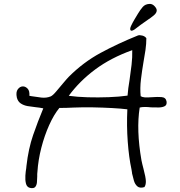

<svg xmlns="http://www.w3.org/2000/svg" viewBox="-20 -926 920 980"><path d="M133 33Q117 29 112.5 11Q108 -7 109.5 -29.5Q111 -52 114 -68Q115 -76 115 -79Q125 -167 149 -236.5Q173 -306 201 -373Q191 -375 181.5 -376.5Q172 -378 161 -379Q141 -381 121 -384.5Q101 -388 86 -398Q71 -408 66 -428Q60 -456 71 -470.5Q82 -485 97 -485Q110 -485 121 -473.5Q132 -462 130 -437Q134 -436 141 -435Q165 -431 191 -428Q217 -425 239 -434Q250 -439 267.5 -460Q285 -481 302 -501Q313 -515 319.5 -521.5Q326 -528 331 -534Q405 -608 492.5 -655.5Q580 -703 684 -745Q692 -748 706 -744.5Q720 -741 727 -731Q727 -702 722.5 -670.5Q718 -639 712 -607Q705 -566 699.5 -521Q694 -476 698 -435Q706 -430 719 -429Q732 -428 759 -430Q782 -432 804 -430.5Q826 -429 830 -409Q833 -391 821.5 -384.5Q810 -378 791 -377.5Q772 -377 753 -378Q752 -378 751 -378Q734 -380 719 -380Q704 -380 693 -377Q675 -263 702 -108Q704 -98 706.5 -87.5Q709 -77 712 -66Q724 -21 724.5 -1.5Q725 18 717 29Q694 36 681.5 25.5Q669 15 663.5 -4Q658 -23 654 -41Q654 -42 654 -43Q653 -48 652.5 -53Q652 -58 651 -62Q638 -122 632 -203Q626 -284 630 -368Q598 -372 552 -374.5Q506 -377 455 -378Q404 -379 357 -377Q338 -376 319 -375.5Q300 -375 283 -375Q255 -341 231 -287.5Q207 -234 191 -172Q175 -110 171 -49Q170 -44 170 -38Q170 -32 170 -25Q170 -10 168.5 5Q167 20 159.5 28.5Q152 37 133 33ZM331 -437Q374 -431 427.5 -429.5Q481 -428 535 -430Q589 -432 631 -438Q634 -476 641 -516Q647 -556 651.5 -595Q656 -634 655 -670Q546 -631 466 -571.5Q386 -512 331 -437ZM666 -775Q650 -765 646 -772Q642 -779 649 -794Q657 -811 666 -826Q675 -841 684 -856Q696 -876 708.5 -890.5Q721 -905 743 -906Q757 -907 768.5 -895Q780 -883 780 -873Q780 -860 765 -847.5Q750 -835 733 -824Q715 -812 699 -800Q683 -788 666 -775Z"/></svg>

Font: Yuji Hentaigana Akebono
Style: Regular
Weight: 400
Designer: Kataoka Yuji
Foundry: Kinuta Font Factory
Version: Version 3.002